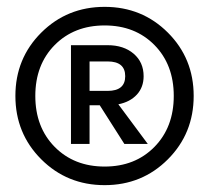

<svg xmlns="http://www.w3.org/2000/svg" viewBox="-20 -750 626 560"><path d="M469.7 -285.4Q394.5 -210 285.2 -210Q175.8 -210 100.3 -285.4Q24.9 -360.8 24.9 -470.2Q24.9 -579.6 100.3 -654.8Q175.8 -730 285.2 -730Q394.5 -730 469.7 -654.8Q544.9 -579.6 544.9 -470.2Q544.9 -360.8 469.7 -285.4ZM139.6 -618.7Q83 -561.5 83 -470.2Q83 -378.9 139.6 -321.5Q196.3 -264.2 285.2 -264.2Q374 -264.2 430.4 -321.5Q486.8 -378.9 486.8 -470.2Q486.8 -561.5 430.4 -618.7Q374 -675.8 285.2 -675.8Q196.3 -675.8 139.6 -618.7ZM187 -330.1V-618.2H293.9Q340.8 -618.2 369.9 -593.3Q398.9 -568.4 398.9 -527.8Q398.9 -495.6 379.2 -474.1Q359.4 -452.6 325.2 -445.8L411.1 -330.1H342.8L271 -442.9H241.2V-330.1ZM241.2 -484.9H293.9Q345.2 -484.9 345.2 -527.8Q345.2 -570.8 293.9 -570.8H241.2Z"/></svg>

Font: TASA Orbiter Deck
Style: Regular
Weight: 400
Designer: Weizhong Zhang
Version: Version 1.000;Glyphs 3.1.2 (3151)